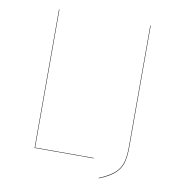

<svg xmlns="http://www.w3.org/2000/svg" viewBox="-85 -758 874 928"><g transform="rotate(10 352.0 -294.5)"><path d="M132 -2H420V0H130V-680H132ZM580 -85Q580 -36 571 -5.5Q562 25 536.5 48Q511 71 461 91L460 89Q509 69 534.5 46.5Q560 24 569 -6.5Q578 -37 578 -85V-680H580Z"/></g></svg>

Font: FiraGO Two
Style: Regular
Weight: 100
Designer: bBox Type
Foundry: bBox Type GmbH
Version: Version 1.001